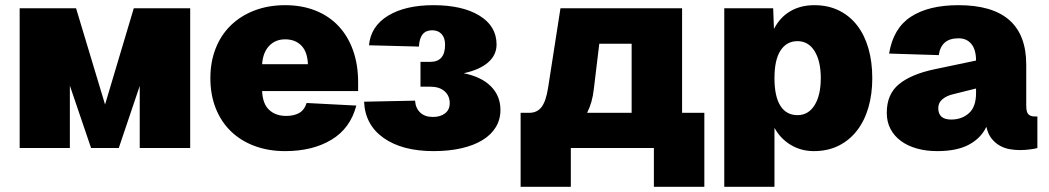

<svg xmlns="http://www.w3.org/2000/svg" viewBox="-20 -572 4053 742"><path d="M56 0V-540H274L386 -168L497 -540H715V0H520V-240L439 0H332L250 -241V0Z M1082 12Q1017 12 963.5 -8Q910 -28 872 -65Q834 -102 813.5 -154Q793 -206 793 -270Q793 -333 813.5 -385Q834 -437 872 -474Q910 -511 963.5 -531.5Q1017 -552 1082 -552Q1147 -552 1199.5 -531Q1252 -510 1288.5 -471Q1325 -432 1344.5 -377Q1364 -322 1364 -254V-220H993Q995 -171 1020 -147.5Q1045 -124 1086 -124Q1115 -124 1135.5 -135Q1156 -146 1165 -174L1357 -164Q1334 -76 1261 -32Q1188 12 1082 12ZM1170 -324Q1168 -372 1144.5 -396Q1121 -420 1082 -420Q1044 -420 1020 -394.5Q996 -369 993 -324Z M1656 12Q1535 12 1463 -38.5Q1391 -89 1387 -179L1584 -183Q1586 -154 1604 -137Q1622 -120 1653 -120Q1682 -120 1700 -134Q1718 -148 1718 -173Q1718 -202 1698 -219.5Q1678 -237 1643 -237H1605V-333H1643Q1700 -333 1700 -399Q1700 -426 1686.5 -440.5Q1673 -455 1650 -455Q1602 -455 1599 -392L1406 -397Q1413 -471 1480 -511.5Q1547 -552 1655 -552Q1767 -552 1833 -511.5Q1899 -471 1899 -400Q1899 -359 1866 -330.5Q1833 -302 1772 -289Q1841 -275 1877.5 -238Q1914 -201 1914 -147Q1914 -110 1896 -80.5Q1878 -51 1844.5 -30.5Q1811 -10 1763 1Q1715 12 1656 12Z M1992 150V-136H2025Q2056 -136 2073 -158.5Q2090 -181 2098 -232L2146 -540H2616V-136H2702V150H2507V0H2186V150ZM2275 -229Q2272 -201 2265.5 -178.5Q2259 -156 2249 -136H2421V-403H2296Z M2779 150V-540H2968L2971 -460Q2994 -505 3034 -528.5Q3074 -552 3127 -552Q3181 -552 3223 -531Q3265 -510 3293.5 -472.5Q3322 -435 3336.5 -383.5Q3351 -332 3351 -270Q3351 -208 3336 -156.5Q3321 -105 3292 -67.5Q3263 -30 3221 -9Q3179 12 3125 12Q3076 12 3036 -12Q2996 -36 2973 -78V150ZM3062 -127Q3104 -127 3128 -165.5Q3152 -204 3152 -270Q3152 -336 3128 -374.5Q3104 -413 3062 -413Q3020 -413 2996.5 -377Q2973 -341 2973 -270Q2973 -199 2996 -163Q3019 -127 3062 -127Z M3602 12Q3559 12 3523.5 2Q3488 -8 3462 -27Q3436 -46 3421.5 -73.5Q3407 -101 3407 -136Q3407 -208 3454 -246.5Q3501 -285 3590 -304L3752 -338Q3752 -380 3734 -402Q3716 -424 3684 -424Q3617 -424 3608 -359L3416 -365Q3432 -463 3500.5 -507.5Q3569 -552 3684 -552Q3946 -552 3946 -322V-164Q3946 -138 3954.5 -130Q3963 -122 3978 -122H3989V0Q3980 3 3960 5.5Q3940 8 3921 8Q3902 8 3882 4.5Q3862 1 3844 -9Q3826 -19 3812 -36.5Q3798 -54 3792 -82Q3771 -38 3724.5 -13Q3678 12 3602 12ZM3656 -110Q3697 -110 3724.5 -134.5Q3752 -159 3752 -212V-230L3664 -208Q3638 -202 3622 -188.5Q3606 -175 3606 -154Q3606 -110 3656 -110Z"/></svg>

Font: Geist Black
Style: Regular
Weight: 400
Designer: Basement.studio, Andrés Briganti, Mateo Zaragoza
Foundry: Basement.studio, Vercel, Andrés Briganti, Guido Ferreyra, Mateo Zaragoza
Version: Version 1.401